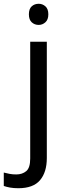

<svg xmlns="http://www.w3.org/2000/svg" viewBox="-75 -757 353 1017"><path d="M78 -681Q78 -710 93 -723.5Q108 -737 130 -737Q150 -737 165.5 -723.5Q181 -710 181 -681Q181 -653 165.5 -639Q150 -625 130 -625Q108 -625 93 -639Q78 -653 78 -681ZM22 240Q-3 240 -22 236.5Q-41 233 -55 228V157Q-40 161 -24 164Q-8 167 11 167Q43 167 64 149.5Q85 132 85 83V-536H173V80Q173 155 137 197.5Q101 240 22 240Z"/></svg>

Font: Noto Sans Hatran
Style: Regular
Weight: 400
Designer: Monotype Design Team
Foundry: Monotype Imaging Inc.
Version: Version 2.001; ttfautohint (v1.8.4.7-5d5b)